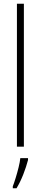

<svg xmlns="http://www.w3.org/2000/svg" viewBox="-20 -831 216 1021"><path d="M107 -51H70V-811H107ZM129 20Q120 55 104 96Q88 137 68 170H48V160Q55 142 63.5 114.5Q72 87 79 58.5Q86 30 88 10H129Z"/></svg>

Font: Noto Sans Tamil UI ExtraCondensed ExtraLight
Style: Regular
Weight: 200
Width: 2
Designer: Jelle Bosma - Monotype Design Team
Foundry: Monotype Imaging Inc.
Version: Version 2.004; ttfautohint (v1.8.4.7-5d5b)